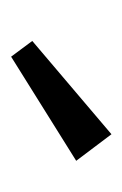

<svg xmlns="http://www.w3.org/2000/svg" viewBox="44 -808 225 354"><g transform="rotate(90 157.0 -630.5)"><path d="M276 -658 227 -723 55 -577 84 -538Z"/></g></svg>

Font: SnT
Style: Regular
Weight: 400
Designer: Natanael Gama
Version: Version 1.001;PS 001.001;hotconv 1.0.70;makeotf.lib2.5.58329